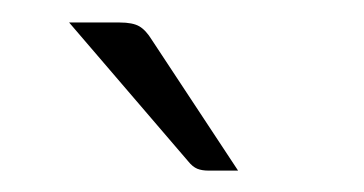

<svg xmlns="http://www.w3.org/2000/svg" viewBox="-20 -736 332 175"><path d="M89 -715.5Q101 -715.5 107 -712Q113 -708.5 118.5 -699.5L197 -580.5H170Q164 -580.5 159.8 -582.2Q155.5 -584 151.5 -589L43 -715.5Z"/></svg>

Font: Lato TR Light
Style: Regular
Weight: 300
Designer: Lukasz Dziedzic
Foundry: Lukasz Dziedzic
Version: Version 1.104 2013